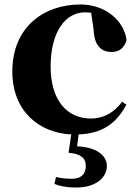

<svg xmlns="http://www.w3.org/2000/svg" viewBox="-20 -583 619 857"><path d="M286 99C339 103 363 122 363 157C363 194 342 215 301 215C280 215 254 213 230 207L223 238C245 247 274 254 321 254C409 254 457 208 457 159C457 115 419 75 324 70L331 17C434 13 498 -29 544 -116L525 -129C491 -82 444 -54 386 -54C276 -54 206 -139 206 -286C206 -440 271 -528 360 -528C369 -528 378 -527 387 -526L398 -449C401 -375 436 -351 478 -351C512 -351 534 -368 545 -404C533 -493 449 -563 339 -563C173 -563 35 -460 35 -264C35 -88 153 10 298 17Z"/></svg>

Font: Noto Serif CJK SC Black
Style: Regular
Weight: 900
Designer: Ryoko NISHIZUKA 西塚涼子 (kana & ideographs); Frank Grießhammer (Latin, Greek & Cyrillic); Wenlong ZHANG 张文龙 (bopomofo); San
Foundry: Adobe
Version: Version 2.001;hotconv 1.1.0;makeotfexe 2.6.0